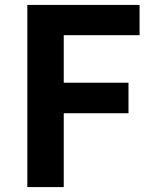

<svg xmlns="http://www.w3.org/2000/svg" viewBox="-20 -760 625 780"><path d="M91 -740H547V-617H239V-424H502V-300H239V0H91Z"/></svg>

Font: `nÑOS-|
Style: Bold
Weight: 700
Designer: Ryoko NISHIZUKA ¬âXZm¬º[P (kana & ideographs); Paul D. Hunt (Latin, Greek & Cyrillic); Wenlong ZHANG _ e¬á¬ü¬ô (bopomof
Foundry: Adobe Systems Incorporated
Version: Version 1.00 June 24, 2014, initial release